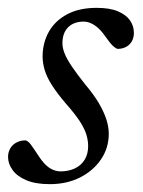

<svg xmlns="http://www.w3.org/2000/svg" viewBox="-20 -459 363 489"><path d="M45 -101.5Q51.5 -100 58 -91.5Q64.5 -83 78.5 -61.5Q93 -39.5 106.5 -31Q120 -22.5 134 -22.5Q154.5 -22.5 170.5 -30Q186.5 -37.5 195.5 -52Q204.5 -66.5 204.5 -87Q204.5 -101.5 199.8 -116.8Q195 -132 182.8 -150.8Q170.5 -169.5 147.5 -195.5Q125 -222 112 -242.5Q99 -263 93.8 -280.8Q88.5 -298.5 88.5 -315Q88.5 -349.5 104.2 -377.8Q120 -406 150.8 -422.5Q181.5 -439 226 -439Q259.5 -439 280.2 -430.2Q301 -421.5 311 -407.2Q321 -393 321 -375Q321 -363.5 316 -354.2Q311 -345 301.5 -339.8Q292 -334.5 279.5 -334.5Q275 -335.5 268 -341.8Q261 -348 248 -366.5Q235 -385.5 220.8 -394.8Q206.5 -404 193.5 -404Q168 -404 153.5 -389.5Q139 -375 139 -348.5Q139 -337 144.5 -323Q150 -309 162.8 -290Q175.5 -271 197 -244Q219 -218 232 -195.8Q245 -173.5 251 -154.5Q257 -135.5 257 -118.5Q257 -82 237.2 -53Q217.5 -24 183.8 -7Q150 10 107 10Q70.5 10 47 0Q23.5 -10 12 -26Q0.5 -42 0.5 -59.5Q0.5 -71 6 -80.8Q11.5 -90.5 21.8 -96Q32 -101.5 45 -101.5Z"/></svg>

Font: Newsreader 20pt
Style: Italic
Weight: 400
Italic angle: -17°
Version: Version 1.003